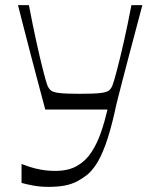

<svg xmlns="http://www.w3.org/2000/svg" viewBox="-20 -720 591 748"><path d="M63.9 -7.4V-81.2Q74.9 -77 94.5 -70.3Q114.1 -63.6 140.4 -58.9Q166.7 -54.2 195.3 -54.2Q246.3 -54.2 280.4 -73.8Q314.4 -93.4 336.5 -127.4Q358.6 -161.4 373.4 -204.3Q388.1 -247.1 398.9 -293.4H156.3Q138.9 -359.6 124.9 -411.4Q111 -463.1 99.4 -508.2Q87.9 -553.3 75.8 -599.5Q63.7 -645.7 50 -700H92.6Q107.6 -621.3 122.1 -555.4Q136.7 -489.6 148 -445.5Q159.3 -401.4 164.4 -388.1Q169.7 -374.7 178.4 -367.6Q187.1 -360.4 211.9 -357.5Q236.6 -354.6 290.6 -354.6Q345.4 -354.6 370.6 -357.5Q395.7 -360.4 404.5 -367.6Q413.3 -374.7 418.4 -388.1Q423.6 -401.4 435.3 -445.5Q447 -489.6 462 -555.4Q477 -621.3 492 -700H534.6Q523.1 -655.9 509.6 -605.6Q496 -555.3 482.8 -504.6Q469.6 -454 457.9 -409.3Q446.1 -364.6 438.1 -332.2Q430 -299.9 427.6 -286.6Q409.3 -206 391.1 -156.4Q372.9 -106.9 354.2 -78.9Q335.6 -51 317.5 -37.4Q299.4 -23.7 282 -14.3Q261 -3 234 2.5Q207 8 170 8Q135 8 106.8 2.4Q78.6 -3.1 63.9 -7.4Z"/></svg>

Font: Ojuju ExtraLight
Style: Regular
Weight: 200
Designer: Chisaokwu Joboson, Mirko Velimirovic
Foundry: Udi Foundry
Version: Version 1.000